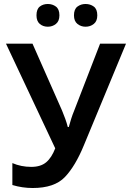

<svg xmlns="http://www.w3.org/2000/svg" viewBox="-20 -933 652 963"><path d="M612 -714H482L352 -378Q344 -359 337 -337Q330 -315 325 -296H320Q315 -316 307 -338Q299 -360 291 -379L143 -714H10L257 -189Q239 -142 211.5 -119Q184 -96 137 -96Q86 -96 42 -115V-5Q92 10 144 10Q253 10 305.5 -45Q358 -100 401 -205ZM351 -856Q351 -827 368.5 -813Q386 -799 409 -799Q433 -799 450.5 -813Q468 -827 468 -856Q468 -887 450.5 -900Q433 -913 409 -913Q386 -913 368.5 -900Q351 -887 351 -856ZM163 -856Q163 -827 179.5 -813Q196 -799 220 -799Q243 -799 260.5 -813Q278 -827 278 -856Q278 -887 260.5 -900Q243 -913 220 -913Q196 -913 179.5 -900Q163 -887 163 -856Z"/></svg>

Font: Noto Sans Display Medium
Style: Regular
Weight: 500
Designer: Monotype Design Team
Foundry: Monotype Imaging Inc.
Version: Version 1.900